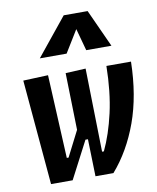

<svg xmlns="http://www.w3.org/2000/svg" viewBox="-88 -863 761 931"><g transform="rotate(-10 293.0 -397.5)"><path d="M306.2 0 301.3 -183.1H289.1L193.8 0H87.4L42 -517.6L164.6 -522.5L184.6 -111.8H193.4L257.3 -237.3L250.5 -517.6L349.6 -522.5L358.4 -111.8H367.2Q403.3 -187.5 426.3 -288.6Q449.2 -389.6 451.2 -517.6H572.3Q568.8 -350.6 522 -221.4Q475.1 -92.3 394.5 0ZM407.7 -795.4 492.2 -609.9H368.2L338.4 -718.8L271.5 -609.9H139.6L290 -795.4Z"/></g></svg>

Font: Cascadia Code NF SemiBold
Style: Italic
Weight: 600
Italic angle: -10°
Monospace: yes
Designer: Aaron Bell
Foundry: Saja Typeworks
Version: Version 2404.023; ttfautohint (v1.8.4)